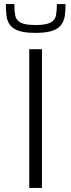

<svg xmlns="http://www.w3.org/2000/svg" viewBox="-20 -932 352 952"><path d="M125 0V-688H188V0ZM156 -769Q102 -769 72 -779.5Q42 -790 28.5 -809.5Q15 -829 12 -855Q9 -881 9 -912H51Q51 -879 55.5 -855.5Q60 -832 82 -820Q104 -808 156 -808Q208 -808 230.5 -820Q253 -832 257.5 -855.5Q262 -879 262 -912H305Q305 -881 301.5 -855Q298 -829 284 -809.5Q270 -790 240 -779.5Q210 -769 156 -769Z"/></svg>

Font: Saira Expanded Light
Style: Regular
Weight: 300
Width: 7
Designer: Hector Gatti with collaboration of the Omnibus-Type team
Foundry: Omnibus-Type
Version: Version 1.101